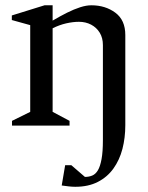

<svg xmlns="http://www.w3.org/2000/svg" viewBox="-20 -482 570 737"><path d="M268.9 235Q257.2 235 244.1 233.5Q230.9 232.1 216.9 230L230.1 152H253.7L306 197.1Q321.6 197.1 334.2 191.8Q346.7 186.6 355.7 171.8Q364.6 157 369.8 128.8Q375 100.7 375 55.6V-309Q375 -336.4 362.9 -356.3Q350.8 -376.2 329.9 -387.3Q309 -398.3 283.1 -398.3Q260.1 -398.3 233.8 -392.3Q207.5 -386.2 182 -373.4V-52.6L247 -18.1V0H26.1V-18.1L96 -52.6V-385.5L25.4 -405.1V-422.7L151 -461.7H182V-402.9Q211.1 -420.1 237.7 -433.4Q264.4 -446.7 287.9 -454.2Q311.3 -461.7 330.6 -461.7Q384.3 -461.7 422.7 -433.3Q461 -405 461 -347.7V-1.4Q461 46.8 450 89.5Q438.9 132.2 415.4 164.9Q392 197.6 355.5 216.3Q319 235 268.9 235Z"/></svg>

Font: Ancizar Serif Light
Style: Regular
Weight: 300
Designer: Cesar Puertas, Viviana Monsalve, Julian Moncada, Julian Prieto, Jose Castro, Felipe Aragon, Mariel Hernandez, Sara Alarc
Version: Version 8.100